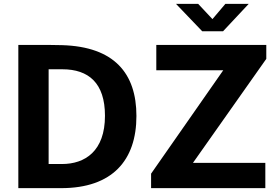

<svg xmlns="http://www.w3.org/2000/svg" viewBox="-20 -975 1426 995"><path d="M75 0H297C563 0 687 -145 687 -374C687 -595 572 -733 302 -741C238 -743 91 -742 75 -742ZM303 -616C439 -616 524 -545 524 -375C524 -192 421 -125 301 -125H232V-616ZM1355 0V-131H980L1360 -670V-742H790V-611H1137L763 -75V0ZM1081 -876 1007 -955H892L1028 -813H1136L1269 -955H1148Z"/></svg>

Font: Cheyenne Sans
Style: Bold
Weight: 700
Designer: The Public Sans project authors (U.S. Web Design System), Libre Franklin designed by Pablo Impallari and Rodrigo Fuenzal
Foundry: The Cheyenne Sans Project Authors
Version: Version 2.007